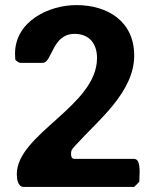

<svg xmlns="http://www.w3.org/2000/svg" viewBox="-20 -734 613 754"><path d="M46 -50C46 -34 49 0 73 0H507L527 -20C527 -21 528 -40 528 -47C528 -53 533 -110 507 -110H273C260 -110 259 -122 259 -130C259 -147 265 -150 280 -167C366 -262 507 -372 507 -516C507 -650 403 -714 280 -714C171 -714 39 -650 39 -523C39 -520 40 -503 40 -500C43 -495 55 -487 60 -487H147C186 -487 183 -601 273 -601C331 -601 361 -562 361 -506C361 -318 46 -208 46 -50Z"/></svg>

Font: Asimov Print
Style: C
Weight: 500
Designer: Google
Version: Version 2.000980: 2014